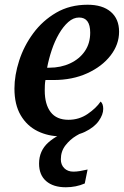

<svg xmlns="http://www.w3.org/2000/svg" viewBox="-20 -566 525 811"><path d="M238 10Q184 10 139 -12Q94 -34 67.5 -79Q41 -124 41 -192Q41 -248 61 -310Q81 -372 120.5 -425.5Q160 -479 217.5 -512.5Q275 -546 350 -546Q413 -546 448 -516Q483 -486 483 -432Q483 -378 447 -331.5Q411 -285 348.5 -256.5Q286 -228 206 -228H172Q170 -218 169.5 -206Q169 -194 169 -184Q169 -125 194 -92.5Q219 -60 269 -60Q314 -60 350 -84.5Q386 -109 405 -137Q416 -128 416 -106Q416 -82 397 -55Q378 -28 338.5 -9Q299 10 238 10ZM188 -280Q237 -280 276.5 -298.5Q316 -317 338.5 -350Q361 -383 361 -428Q361 -492 314 -492Q290 -492 268.5 -473Q247 -454 229 -423Q211 -392 198.5 -354.5Q186 -317 179 -280ZM258 225Q205 225 175 199Q145 173 145 125Q145 71 184 36Q223 1 284 -15H350Q328 -8 302 7.5Q276 23 256.5 48Q237 73 237 107Q237 130 251.5 144.5Q266 159 290 159Q303 159 318 156.5Q333 154 350 150L338 209Q301 225 258 225Z"/></svg>

Font: Noto Serif SemiCondensed SemiBold
Style: Italic
Weight: 600
Width: 4
Italic angle: -12°
Designer: Monotype Design Team
Foundry: Monotype Imaging Inc.
Version: Version 2.014; ttfautohint (v1.8.4.7-5d5b)